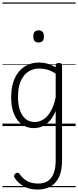

<svg xmlns="http://www.w3.org/2000/svg" viewBox="-20 -1030 638 1569"><path d="M288 519Q220 519 173.5 492.5Q127 466 99 422Q93 413 94.5 405Q96 397 107 388Q118 380 125.5 381.5Q133 383 140 392Q167 430 202.5 450Q238 470 292 470Q338 470 369.5 450Q401 430 418 388Q435 346 435 280V-123Q412 -68 382 -37.5Q352 -7 320 5Q288 17 256 17Q202 17 160.5 -12Q119 -41 95 -97Q71 -153 71 -234Q71 -285 80.5 -328.5Q90 -372 109 -407Q128 -442 156 -467Q184 -492 220 -505.5Q256 -519 302 -519Q336 -519 369 -509.5Q402 -500 435 -480V-496Q435 -506 441 -510.5Q447 -515 461 -515Q475 -515 481 -510.5Q487 -506 487 -496V283Q487 362 463.5 414Q440 466 395 492.5Q350 519 288 519ZM265 -33Q299 -33 332 -52.5Q365 -72 392 -116Q419 -160 435 -234V-428Q399 -452 366.5 -461Q334 -470 302 -470Q270 -470 242.5 -460Q215 -450 194 -431Q173 -412 157.5 -384Q142 -356 134.5 -319.5Q127 -283 127 -237Q127 -178 142 -132Q157 -86 187.5 -59.5Q218 -33 265 -33ZM295 -683Q273 -683 262.5 -695Q252 -707 252 -732Q252 -757 262.5 -769.5Q273 -782 295 -782Q317 -782 328 -769.5Q339 -757 339 -732Q339 -707 328 -695Q317 -683 295 -683ZM0 490H598V500H0ZM0 -20H598V0H0ZM0 -505H598V-500H0ZM0 -1010H598V-1000H0Z"/></svg>

Font: Playwrite NG Modern Guides
Style: Regular
Weight: 400
Designer: Veronika Burian, José Scaglione
Foundry: TypeTogether
Version: Version 1.003